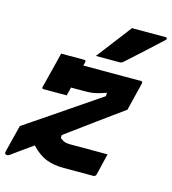

<svg xmlns="http://www.w3.org/2000/svg" viewBox="-119 -889 892 997"><g transform="rotate(15 326.5 -390.5)"><path d="M146 -570H270Q281 -570 278 -559Q276 -551 273 -540H583Q593 -540 591 -529L554 -378Q489 -331 413.5 -276Q338 -221 258 -162V-146Q275 -133 286.5 -130Q298 -127 315 -127H514Q513 -123 509 -106Q505 -89 500 -68Q495 -47 491 -30.5Q487 -14 486 -11Q483 0 472 0H309Q259 0 218.5 -15.5Q178 -31 137 -74Q108 -54 80 -33.5Q52 -13 24 7Q17 12 11 12Q5 12 1 8.5Q-3 5 -1 -4L36 -151Q106 -198 169 -241Q232 -284 295.5 -327Q359 -370 428 -417V-435Q397 -424 373.5 -418.5Q350 -413 309 -413H241Q238 -400 235 -388.5Q232 -377 230 -368H106Q94 -368 98 -379Q104 -401 113 -438Q122 -475 131.5 -511.5Q141 -548 146 -570ZM467 -793H648Q654 -793 655.5 -788Q657 -783 651 -778Q605 -735 562.5 -696.5Q520 -658 470 -613Q462 -605 451 -605H323Q359 -652 395 -698.5Q431 -745 467 -793Z"/></g></svg>

Font: Recursive Mn Lnr St XBd
Style: Italic
Weight: 800
Italic angle: -15°
Monospace: yes
Version: Version 1.079;hotconv 1.0.112;makeotfexe 2.5.65598; ttfautoh